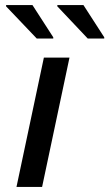

<svg xmlns="http://www.w3.org/2000/svg" viewBox="-20 -737 431 757"><path d="M45 0 153 -510H254L146 0ZM125 -585 4 -712V-717H108L190 -590V-585ZM326 -585 206 -712V-717H309L391 -590V-585Z"/></svg>

Font: Saira Expanded Medium
Style: Italic
Weight: 500
Width: 7
Italic angle: -12°
Designer: Hector Gatti with collaboration of the Omnibus-Type team
Foundry: Omnibus-Type
Version: Version 1.101